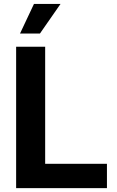

<svg xmlns="http://www.w3.org/2000/svg" viewBox="-20 -968 603 988"><path d="M63 0V-727.5H212.4V-125H530.3V0ZM83 -795.4 154.8 -947.8H291.5L185.5 -795.4Z"/></svg>

Font: Inter 18pt
Style: Bold
Weight: 700
Designer: Rasmus Andersson
Foundry: rsms
Version: Version 4.001;git-66647c0bb